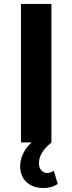

<svg xmlns="http://www.w3.org/2000/svg" viewBox="-20 -720 366 971"><path d="M200 231C228 231 255 223 272 210L252 144C241 151 230 155 219 155C196 155 177 136 177 107C177 75 190 41 241 0L240 -1V-700H86V0H140C101 36 82 78 82 122C82 188 129 231 200 231Z"/></svg>

Font: Montserrat-Alt1
Style: Bold
Weight: 700
Designer: Differentunic
Foundry: Differentunic
Version: Version 7.222